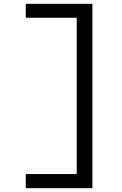

<svg xmlns="http://www.w3.org/2000/svg" viewBox="-20 -843 640 1006"><path d="M115 143V69H382V-750H115V-823H464V143Z"/></svg>

Font: Iosevka Slab Extended
Style: Regular
Weight: 400
Width: 7
Monospace: yes
Designer: Belleve Invis
Foundry: Belleve Invis
Version: Version 11.1.1; ttfautohint (v1.8.3)